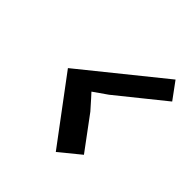

<svg xmlns="http://www.w3.org/2000/svg" viewBox="-164 -829 848 848"><g transform="rotate(45 259.5 -405.0)"><path d="M291 -338.9 405.8 -184.1 309.1 -105 85 -404.8 457 -705.1 515.1 -626 296.9 -450.2 231.9 -404.8 252.9 -381.8Z"/></g></svg>

Font: Sinkin Sans 500 Medium Italic
Style: Regular
Weight: 500
Italic angle: -112°
Designer: Keith Bates
Foundry: K-Type
Version: Sinkin Sans (version 1.0)  by Keith Bates   •   © 2014   www